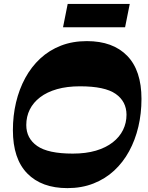

<svg xmlns="http://www.w3.org/2000/svg" viewBox="-20 -956 762 990"><path d="M327.7 14Q194.5 14 120.5 -61.8Q46.5 -137.5 46.5 -284.8Q46.5 -359.2 62.6 -427.6Q78.8 -496 110.1 -553.7Q141.5 -611.5 187.7 -654.4Q234 -697.2 294.1 -720.6Q354.2 -744 428 -744Q562 -744 635.7 -668.4Q709.5 -592.7 709.5 -446Q709.5 -371 693.4 -302.5Q677.2 -234 645.9 -176.4Q614.5 -118.8 568.6 -76.3Q522.8 -33.8 462.1 -9.9Q401.5 14 327.7 14ZM355 -164Q423 -164 474.5 -179.2Q526 -194.5 561.3 -222Q596.5 -249.5 614.4 -285.9Q632.3 -322.3 632.3 -364.5Q632 -433 576.3 -472Q520.5 -511 392.5 -511Q325.8 -511 274 -496.3Q222.2 -481.5 186.9 -454.5Q151.5 -427.5 133.5 -391.1Q115.5 -354.8 115.5 -311.2Q115.5 -242.7 171.6 -203.4Q227.7 -164 355 -164ZM305 -815.5 329 -935.7H649L625 -815.5Z"/></svg>

Font: Savate ExtraLight
Style: Italic
Weight: 200
Italic angle: -11°
Designer: Max Esnée
Foundry: Plomb Type
Version: Version 2.000